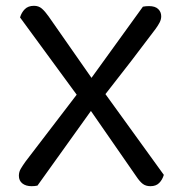

<svg xmlns="http://www.w3.org/2000/svg" viewBox="-20 -634 631 661"><path d="M293 -252 109 5Q99 7 89 7Q69 7 57 -2.5Q45 -12 45 -29Q45 -42 51.5 -53Q58 -64 68 -78L244 -308L49 -574Q54 -591 65.5 -602.5Q77 -614 97 -614Q113 -614 124 -604.5Q135 -595 147 -578L295 -366L472 -611Q477 -612 482 -612.5Q487 -613 493 -613Q514 -613 524.5 -603Q535 -593 535 -578Q535 -567 529.5 -556.5Q524 -546 516 -535Q474 -479 431 -423Q388 -367 343 -310L544 -32Q539 -15 528 -4Q517 7 498 7Q482 7 471.5 -1Q461 -9 449 -27Z"/></svg>

Font: Baloo Thambi 2
Style: Regular
Weight: 400
Designer: Aadarsh Rajan and Ek Type
Foundry: Ek Type
Version: Version 1.640;hotconv 1.0.111;makeotfexe 2.5.65597; ttfautoh